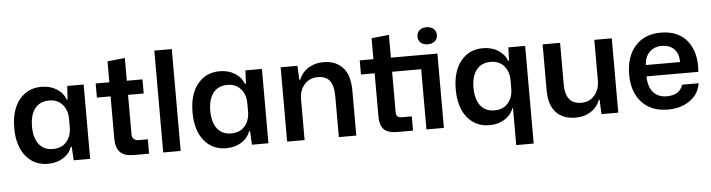

<svg xmlns="http://www.w3.org/2000/svg" viewBox="-51 -966 5072 1369"><g transform="rotate(-5 2484.5 -281.0)"><path d="M258 9Q159 9 99.5 -64.5Q40 -138 40 -266Q40 -395 99.5 -468.5Q159 -542 258 -542Q320 -542 366.5 -513Q413 -484 430 -436H437L442 -532H560V0H442L437 -97H430Q413 -49 366.5 -20Q320 9 258 9ZM302 -93Q365 -93 400 -134Q435 -175 435 -238V-295Q435 -359 400 -399.5Q365 -440 305 -440Q238 -440 202.5 -394Q167 -348 167 -266Q167 -185 202 -139Q237 -93 302 -93Z M871 0Q806 0 775 -31Q744 -62 744 -128V-431H646V-532H744V-682L869 -695V-532H981V-431H869V-151Q869 -103 918 -103H982V0Z M1083 0V-729H1208V0Z M1534 9Q1435 9 1375.5 -64.5Q1316 -138 1316 -266Q1316 -395 1375.5 -468.5Q1435 -542 1534 -542Q1596 -542 1642.5 -513Q1689 -484 1706 -436H1713L1718 -532H1836V0H1718L1713 -97H1706Q1689 -49 1642.5 -20Q1596 9 1534 9ZM1578 -93Q1641 -93 1676 -134Q1711 -175 1711 -238V-295Q1711 -359 1676 -399.5Q1641 -440 1581 -440Q1514 -440 1478.5 -394Q1443 -348 1443 -266Q1443 -185 1478 -139Q1513 -93 1578 -93Z M1970 0V-532H2090L2095 -431H2101Q2123 -485 2170 -513.5Q2217 -542 2276 -542Q2363 -542 2414 -488Q2465 -434 2465 -319V0H2340V-292Q2340 -367 2313 -403Q2286 -439 2228 -439Q2167 -439 2131 -397Q2095 -355 2095 -293V0Z M2760 0Q2690 0 2662 -30Q2634 -60 2634 -121V-431H2536V-532H2634V-682L2759 -695V-532H3092V0H2967V-431H2759V-144Q2759 -119 2769 -110.5Q2779 -102 2803 -102H2871V0ZM3080.5 -620.5Q3061 -604 3030 -604Q2999 -604 2980 -620.5Q2961 -637 2961 -665Q2961 -693 2980 -709.5Q2999 -726 3030 -726Q3061 -726 3080.5 -709.5Q3100 -693 3100 -665Q3100 -637 3080.5 -620.5Z M3595 167V-97H3590Q3573 -49 3526.5 -20Q3480 9 3418 9Q3319 9 3259.5 -64.5Q3200 -138 3200 -266Q3200 -395 3259.5 -468.5Q3319 -542 3418 -542Q3480 -542 3526.5 -513Q3573 -484 3590 -436H3596L3600 -532H3720V167ZM3462 -93Q3525 -93 3560 -134Q3595 -175 3595 -238V-295Q3595 -359 3560 -399.5Q3525 -440 3465 -440Q3398 -440 3362.5 -394Q3327 -348 3327 -266Q3327 -185 3362 -139Q3397 -93 3462 -93Z M4036 9Q3944 9 3894.5 -45Q3845 -99 3845 -202V-532H3970V-235Q3970 -93 4084 -93Q4144 -93 4179.5 -135.5Q4215 -178 4215 -242V-532H4340V0H4220L4215 -103H4209Q4190 -50 4143 -20.5Q4096 9 4036 9Z M4695 9Q4576 9 4508.5 -64.5Q4441 -138 4441 -263Q4441 -392 4508 -467Q4575 -542 4691 -542Q4818 -542 4882 -459Q4946 -376 4934 -240H4563Q4564 -165 4599 -125.5Q4634 -86 4695 -86Q4788 -86 4811 -159H4929Q4917 -82 4853 -36.5Q4789 9 4695 9ZM4565 -321H4811Q4810 -383 4777.5 -415Q4745 -447 4691 -447Q4636 -447 4602.5 -414Q4569 -381 4565 -321Z"/></g></svg>

Font: Mona Sans SemiBold
Style: Regular
Weight: 600
Designer: Deni Anggara
Foundry: GitHub
Version: Version 2.000;Glyphs 3.2.3 (3260)